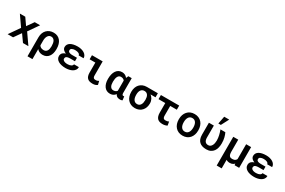

<svg xmlns="http://www.w3.org/2000/svg" viewBox="161 -2422 6279 4234"><g transform="rotate(30 3300.5 -304.5)"><path d="M309.1 -356.9 189.5 -528.3H52.2L232.9 -268.6L45.4 0H184.1L309.6 -178.7L436.5 0H574.2L386.7 -268.6L567.9 -528.3H430.7Z M1144 -248.5V-258.8Q1144 -319.8 1129.4 -371.1Q1114.7 -422.4 1085.4 -459.5Q1056.6 -496.6 1012.9 -517.3Q969.2 -538.1 912.1 -538.1Q857.9 -538.1 814 -520.3Q770 -502.4 737.8 -469.7Q705.1 -437 686.8 -389.4Q668.5 -341.8 668.5 -281.2V203.1H794.4V-53.2Q804.2 -42 814.9 -32.5Q825.7 -22.9 838.4 -15.6Q858.9 -2.9 884.5 3.7Q910.2 10.3 939.9 10.3Q989.7 10.3 1027.8 -9Q1065.9 -28.3 1091.8 -63Q1117.7 -97.2 1130.9 -144.5Q1144 -191.9 1144 -248.5ZM1017.6 -258.8V-248.5Q1017.6 -215.3 1011.5 -186.5Q1005.4 -157.7 992.2 -136.7Q979 -115.2 957.5 -103.3Q936 -91.3 905.3 -91.3Q882.3 -91.3 864 -96.2Q845.7 -101.1 831.5 -109.9Q819.8 -116.7 810.5 -126.5Q801.3 -136.2 794.4 -148.4V-272.9Q794.4 -306.6 802 -337.4Q809.6 -368.2 825.7 -391.1Q838.9 -411.1 859.1 -423.3Q879.4 -435.5 907.2 -435.5Q937.5 -435.5 958.5 -421.4Q979.5 -407.2 993.2 -383.3Q1006.3 -358.9 1012 -326.9Q1017.6 -294.9 1017.6 -258.8Z M1265.1 -149.4Q1265.1 -111.3 1283.9 -82Q1302.7 -52.7 1336.9 -32.2Q1371.1 -11.7 1418.5 -1Q1465.8 9.8 1522.9 9.8Q1568.8 9.8 1613.3 -0.2Q1657.7 -10.3 1692.9 -30.8Q1727.1 -50.3 1748.5 -81.5Q1770 -112.8 1770 -156.2H1644.5Q1644.5 -142.1 1635.7 -129.6Q1627 -117.2 1610.8 -107.4Q1594.2 -97.7 1570.6 -92Q1546.9 -86.4 1517.6 -86.4Q1484.9 -86.4 1460.9 -92.3Q1437 -98.1 1422.4 -107.9Q1406.7 -117.2 1399.2 -129.6Q1391.6 -142.1 1391.6 -156.2Q1391.6 -172.4 1397.2 -184.6Q1402.8 -196.8 1414.1 -205.1Q1422.4 -210.9 1433.8 -215.3Q1445.3 -219.7 1460.4 -221.7Q1472.2 -223.6 1486.3 -224.6Q1500.5 -225.6 1516.1 -225.6H1629.9V-313.5H1516.1Q1501.5 -313.5 1489 -314.2Q1476.6 -314.9 1466.3 -317.4Q1454.1 -319.3 1444.1 -322.8Q1434.1 -326.2 1427.2 -330.6Q1413.1 -338.9 1407.2 -350.1Q1401.4 -361.3 1401.4 -375.5Q1401.4 -388.2 1407 -399.9Q1412.6 -411.6 1426.3 -420.9Q1439.9 -429.7 1462.4 -435.3Q1484.9 -440.9 1518.1 -440.9Q1542.5 -440.9 1564 -436.5Q1585.4 -432.1 1601.6 -423.8Q1617.2 -415.5 1626.5 -403.8Q1635.7 -392.1 1635.7 -377.4H1761.7Q1761.7 -414.6 1742.7 -444.6Q1723.6 -474.6 1691.4 -495.1Q1658.7 -515.6 1615.2 -526.6Q1571.8 -537.6 1522.9 -537.6Q1465.3 -537.6 1419.7 -527.6Q1374 -517.6 1341.8 -498.5Q1309.1 -479 1291.7 -450.2Q1274.4 -421.4 1274.4 -383.8Q1274.4 -363.3 1283.2 -344.2Q1292 -325.2 1308.6 -310.1Q1320.3 -298.3 1336.2 -288.8Q1352.1 -279.3 1371.6 -272Q1350.1 -265.6 1332.5 -256.3Q1314.9 -247.1 1301.8 -235.4Q1283.7 -219.2 1274.4 -197.3Q1265.1 -175.3 1265.1 -149.4Z M1888.2 -528.3V-424.3H2033.7V-170.9Q2033.7 -121.1 2045.2 -86.4Q2056.6 -51.8 2079.1 -30.3Q2101.6 -8.8 2134.3 0.7Q2167 10.3 2210 10.3Q2226.1 10.3 2241.7 8.5Q2257.3 6.8 2272.9 2.9Q2286.6 -1 2301 -8.1Q2315.4 -15.1 2330.6 -26.4L2309.1 -117.2Q2295.4 -108.9 2276.4 -101.6Q2257.3 -94.2 2235.4 -94.2Q2220.2 -94.2 2206.8 -96.2Q2193.4 -98.1 2183.1 -106Q2172.9 -113.8 2167 -129.2Q2161.1 -144.5 2161.1 -171.9L2160.6 -528.3Z M2900.4 -528.3H2814.9L2790 -473.6L2788.6 -470.2Q2779.3 -482.4 2769 -492.4Q2758.8 -502.4 2747.1 -510.7Q2727.5 -523.9 2703.6 -531Q2679.7 -538.1 2651.4 -538.1Q2603.5 -538.1 2566.9 -517.3Q2530.3 -496.6 2505.4 -459.5Q2480.5 -422.4 2467.5 -371.1Q2454.6 -319.8 2454.6 -258.8V-248.5Q2454.6 -191.9 2467.5 -144.5Q2480.5 -97.2 2505.4 -63Q2530.3 -28.3 2566.7 -9.3Q2603 9.8 2650.4 9.8Q2678.7 9.8 2702.4 3.2Q2726.1 -3.4 2745.1 -15.6Q2758.3 -23.9 2769.5 -34.7Q2780.8 -45.4 2790.5 -58.6Q2797.4 -43.9 2806.2 -32.7Q2814.9 -21.5 2826.2 -13.2Q2842.3 -1.5 2863 4.4Q2883.8 10.3 2908.7 10.3Q2925.3 10.3 2939.7 7.6Q2954.1 4.9 2969.7 -3.4L2958 -98.1Q2953.6 -97.2 2948.2 -96.4Q2942.9 -95.7 2936 -95.7Q2928.7 -95.7 2922.4 -97.9Q2916 -100.1 2911.6 -106Q2906.2 -112.8 2903.3 -124.3Q2900.4 -135.7 2900.4 -152.8ZM2580.6 -248.5V-258.8Q2580.6 -294.9 2586.2 -326.9Q2591.8 -358.9 2604 -383.3Q2615.7 -407.2 2635.5 -421.4Q2655.3 -435.5 2683.1 -435.5Q2699.2 -435.5 2713.1 -432.6Q2727.1 -429.7 2738.8 -423.8Q2749.5 -418 2758.3 -410.4Q2767.1 -402.8 2773.9 -393.1V-158.2Q2773.9 -151.9 2773.9 -146.2Q2773.9 -140.6 2774.4 -135.3Q2768.1 -126.5 2760.5 -119.4Q2752.9 -112.3 2743.2 -106.4Q2731.4 -99.6 2716.1 -95.7Q2700.7 -91.8 2682.1 -91.8Q2653.8 -91.8 2634.8 -103.8Q2615.7 -115.7 2603.5 -137.2Q2591.3 -157.7 2585.9 -186.5Q2580.6 -215.3 2580.6 -248.5Z M3565.9 -425.3V-528.3H3286.6Q3228.5 -528.3 3182.9 -508.5Q3137.2 -488.8 3106 -454.1Q3074.7 -419.4 3058.3 -372.1Q3042 -324.7 3042 -269V-258.8Q3042 -200.7 3058.3 -151.6Q3074.7 -102.5 3106 -66.4Q3137.7 -30.3 3183.3 -10Q3229 10.3 3287.6 10.3Q3344.7 10.3 3389.6 -9.5Q3434.6 -29.3 3464.8 -63.5Q3495.6 -97.2 3511.5 -142.6Q3527.3 -188 3527.3 -238.8V-249.5Q3527.3 -277.3 3520.5 -303.2Q3513.7 -329.1 3501.5 -352.1Q3489.7 -373.5 3473.6 -392.1Q3457.5 -410.6 3439 -425.3ZM3168.9 -258.8V-269Q3168.9 -300.8 3175.5 -329.1Q3182.1 -357.4 3196.3 -378.9Q3210.4 -400.4 3232.9 -412.8Q3255.4 -425.3 3287.1 -425.3Q3318.4 -425.3 3339.8 -412.8Q3361.3 -400.4 3375 -378.9Q3388.7 -357.4 3394.8 -329.1Q3400.9 -300.8 3400.9 -269V-258.8Q3400.9 -224.1 3394.8 -193.8Q3388.7 -163.6 3375 -141.1Q3360.8 -117.7 3339.4 -104.5Q3317.9 -91.3 3287.6 -91.3Q3255.4 -91.3 3232.7 -104.5Q3210 -117.7 3195.8 -141.1Q3181.6 -163.6 3175.3 -193.8Q3168.9 -224.1 3168.9 -258.8Z M4109.4 -422.9V-528.3H3643.6V-422.9H3815.4V-182.1Q3815.4 -128.9 3827.1 -92.3Q3838.9 -55.7 3861.3 -32.7Q3883.8 -10.3 3916 0Q3948.2 10.3 3989.7 10.3Q4005.9 10.3 4020.5 9Q4035.2 7.8 4049.8 4.4Q4064.5 1.5 4079.1 -3.9Q4093.8 -9.3 4108.9 -18.1L4092.3 -112.3Q4076.2 -104.5 4058.6 -98.9Q4041 -93.3 4016.6 -93.3Q4000.5 -93.3 3987.1 -95.7Q3973.6 -98.1 3963.4 -106.9Q3953.1 -115.2 3947.3 -132.6Q3941.4 -149.9 3941.4 -179.7V-422.9Z M4252.9 -269V-258.8Q4252.9 -200.7 4269.5 -151.6Q4286.1 -102.5 4318.4 -66.4Q4349.6 -30.3 4395.8 -10Q4441.9 10.3 4501 10.3Q4559.6 10.3 4605.5 -10Q4651.4 -30.3 4683.1 -66.4Q4714.4 -102.5 4731 -151.6Q4747.6 -200.7 4747.6 -258.8V-269Q4747.6 -326.7 4731 -375.7Q4714.4 -424.8 4683.1 -460.9Q4650.9 -497.1 4605 -517.6Q4559.1 -538.1 4500 -538.1Q4441.4 -538.1 4395.5 -517.6Q4349.6 -497.1 4318.4 -460.9Q4286.1 -424.8 4269.5 -375.7Q4252.9 -326.7 4252.9 -269ZM4378.9 -258.8V-269Q4378.9 -302.7 4386 -332.8Q4393.1 -362.8 4407.7 -385.7Q4422.4 -409.2 4445.3 -422.4Q4468.3 -435.5 4500 -435.5Q4532.2 -435.5 4555.2 -422.4Q4578.1 -409.2 4592.8 -385.7Q4606.9 -362.8 4614 -332.8Q4621.1 -302.7 4621.1 -269V-258.8Q4621.1 -224.1 4614 -193.8Q4606.9 -163.6 4592.8 -141.1Q4578.1 -117.7 4555.2 -104.5Q4532.2 -91.3 4501 -91.3Q4468.8 -91.3 4445.6 -104.5Q4422.4 -117.7 4407.7 -141.1Q4393.1 -163.6 4386 -193.8Q4378.9 -224.1 4378.9 -258.8Z M4991.7 -528.3H4865.7V-224.6Q4865.7 -163.6 4881.8 -119.1Q4897.9 -74.7 4928.7 -46.4Q4959.5 -17.6 5003.7 -3.7Q5047.9 10.3 5103 10.3Q5168 10.3 5213.1 -12.5Q5258.3 -35.2 5286.6 -74.2Q5314.5 -112.8 5327.1 -165Q5339.8 -217.3 5339.8 -275.9Q5339.8 -315.9 5335.4 -352.1Q5331.1 -388.2 5323.2 -419.9Q5315.4 -451.2 5305.4 -478.5Q5295.4 -505.9 5284.2 -528.3H5160.2Q5183.1 -467.3 5197.8 -404.3Q5212.4 -341.3 5213.4 -275.9Q5213.4 -242.7 5207 -209.5Q5200.7 -176.3 5187 -150.4Q5172.9 -124 5151.1 -107.7Q5129.4 -91.3 5098.1 -91.3Q5074.7 -91.3 5055.2 -98.1Q5035.6 -105 5021.5 -121.1Q5007.8 -136.7 4999.8 -161.9Q4991.7 -187 4991.7 -223.6ZM5091.8 -811.5 5054.2 -617.7H5117.7L5218.8 -811.5Z M5612.8 -528.3H5486.3V203.1H5612.8V-15.6Q5631.3 -2.9 5654.5 3.7Q5677.7 10.3 5705.6 10.3Q5728.5 10.3 5748.5 5.1Q5768.6 0 5785.2 -9.8Q5794.9 -15.6 5803.7 -23.2Q5812.5 -30.8 5820.3 -39.6L5823.7 0H5940.9V-528.3H5814V-149.9Q5808.6 -139.2 5801.5 -130.4Q5794.4 -121.6 5785.2 -114.3Q5771 -103.5 5751.7 -97.9Q5732.4 -92.3 5706.5 -92.3Q5686 -92.3 5668.7 -97.7Q5651.4 -103 5639.2 -118.2Q5626.5 -132.8 5619.6 -158.4Q5612.8 -184.1 5612.8 -225.6Z M6065.9 -149.4Q6065.9 -111.3 6084.7 -82Q6103.5 -52.7 6137.7 -32.2Q6171.9 -11.7 6219.2 -1Q6266.6 9.8 6323.7 9.8Q6369.6 9.8 6414.1 -0.2Q6458.5 -10.3 6493.7 -30.8Q6527.8 -50.3 6549.3 -81.5Q6570.8 -112.8 6570.8 -156.2H6445.3Q6445.3 -142.1 6436.5 -129.6Q6427.7 -117.2 6411.6 -107.4Q6395 -97.7 6371.3 -92Q6347.7 -86.4 6318.4 -86.4Q6285.6 -86.4 6261.7 -92.3Q6237.8 -98.1 6223.1 -107.9Q6207.5 -117.2 6200 -129.6Q6192.4 -142.1 6192.4 -156.2Q6192.4 -172.4 6198 -184.6Q6203.6 -196.8 6214.8 -205.1Q6223.1 -210.9 6234.6 -215.3Q6246.1 -219.7 6261.2 -221.7Q6272.9 -223.6 6287.1 -224.6Q6301.3 -225.6 6316.9 -225.6H6430.7V-313.5H6316.9Q6302.2 -313.5 6289.8 -314.2Q6277.3 -314.9 6267.1 -317.4Q6254.9 -319.3 6244.9 -322.8Q6234.9 -326.2 6228 -330.6Q6213.9 -338.9 6208 -350.1Q6202.1 -361.3 6202.1 -375.5Q6202.1 -388.2 6207.8 -399.9Q6213.4 -411.6 6227.1 -420.9Q6240.7 -429.7 6263.2 -435.3Q6285.6 -440.9 6318.8 -440.9Q6343.3 -440.9 6364.7 -436.5Q6386.2 -432.1 6402.3 -423.8Q6418 -415.5 6427.2 -403.8Q6436.5 -392.1 6436.5 -377.4H6562.5Q6562.5 -414.6 6543.5 -444.6Q6524.4 -474.6 6492.2 -495.1Q6459.5 -515.6 6416 -526.6Q6372.6 -537.6 6323.7 -537.6Q6266.1 -537.6 6220.5 -527.6Q6174.8 -517.6 6142.6 -498.5Q6109.9 -479 6092.5 -450.2Q6075.2 -421.4 6075.2 -383.8Q6075.2 -363.3 6084 -344.2Q6092.8 -325.2 6109.4 -310.1Q6121.1 -298.3 6137 -288.8Q6152.8 -279.3 6172.4 -272Q6150.9 -265.6 6133.3 -256.3Q6115.7 -247.1 6102.5 -235.4Q6084.5 -219.2 6075.2 -197.3Q6065.9 -175.3 6065.9 -149.4Z"/></g></svg>

Font: Roboto Mono SemiBold
Style: Regular
Weight: 600
Monospace: yes
Designer: Google
Version: Version 3.000